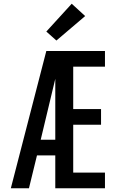

<svg xmlns="http://www.w3.org/2000/svg" viewBox="-20 -1008 640 1028"><path d="M38 0 228 -735H542V-651H372V-424H521V-340H372V-84H542V0H276V-176H178L135 0ZM276 -260V-586Q270 -562 264.5 -538Q259 -514 253 -490L198 -260ZM282 -791 228 -839 364 -988 436 -922Z"/></svg>

Font: Iosevka Custom Medium Extended
Style: Regular
Weight: 500
Width: 7
Monospace: yes
Designer: Belleve Invis
Foundry: Belleve Invis
Version: Version 11.2.4; ttfautohint (v1.8.4)